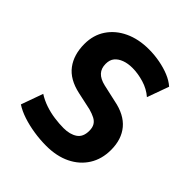

<svg xmlns="http://www.w3.org/2000/svg" viewBox="-198 -847 990 990"><g transform="rotate(45 296.5 -352.5)"><path d="M297 11Q252 11 207 4Q162 -3 122.5 -16Q83 -29 54 -48L97 -168Q125 -150 158.5 -138.5Q192 -127 228 -122Q264 -117 296 -117Q342 -117 371 -136.5Q400 -156 400 -201Q400 -225 391 -240Q382 -255 364.5 -264Q347 -273 322 -280L225 -301Q142 -319 103.5 -370.5Q65 -422 65 -500Q65 -565 97.5 -613.5Q130 -662 187.5 -689Q245 -716 320 -716Q361 -716 400.5 -708.5Q440 -701 473 -687.5Q506 -674 530 -653L487 -534Q455 -562 411.5 -575Q368 -588 328 -588Q295 -588 269.5 -578.5Q244 -569 229.5 -551.5Q215 -534 215 -505Q215 -472 233.5 -452Q252 -432 290 -423L384 -402Q467 -386 508 -337Q549 -288 549 -211Q549 -144 517.5 -94Q486 -44 429.5 -16.5Q373 11 297 11Z"/></g></svg>

Font: Nunito Sans 7pt Condensed ExtraBold
Style: Regular
Weight: 800
Width: 3
Designer: Vernon Adams
Foundry: Vernon Adams
Version: Version 3.101;gftools[0.9.27]